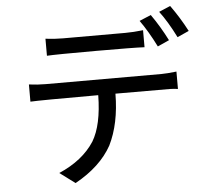

<svg xmlns="http://www.w3.org/2000/svg" viewBox="-59 -911 1118 1023"><g transform="rotate(-5 500.0 -399.0)"><path d="M913 -678Q870 -764 827 -821L888 -847Q937 -779 975 -706ZM304 49 222 -12Q350 -67 412 -163Q463 -248 465 -407Q148 -407 102 -404V-496Q147 -490 192 -490H810Q839 -490 891 -496V-403Q870 -406 849 -406.5Q828 -407 557 -407Q556 -247 500 -134Q440 -26 304 49ZM733 -640Q680 -643 472 -643Q257 -643 211 -640V-731Q257 -725 304 -725H637Q680 -725 733 -731ZM804 -638Q762 -722 719 -782L781 -808Q827 -743 866 -666Z"/></g></svg>

Font: LXGW 975 Gothic SC
Style: Regular
Weight: 400
Version: Version 2.01;February 25, 2021